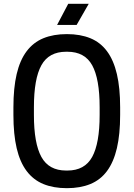

<svg xmlns="http://www.w3.org/2000/svg" viewBox="-20 -970 697 1002"><path d="M329 12Q259 12 206.5 -9.5Q154 -31 119 -77.5Q84 -124 67 -196.5Q50 -269 50 -370V-410Q50 -511 67 -583.5Q84 -656 119 -702.5Q154 -749 206.5 -770.5Q259 -792 329 -792Q399 -792 451.5 -770.5Q504 -749 538.5 -702.5Q573 -656 590 -583.5Q607 -511 607 -410V-370Q607 -269 590 -196.5Q573 -124 538.5 -77.5Q504 -31 451.5 -9.5Q399 12 329 12ZM332 -80Q422 -80 461 -151Q500 -222 500 -370V-410Q500 -559 461 -629.5Q422 -700 332 -700H325Q235 -700 196 -629.5Q157 -559 157 -410V-370Q157 -222 196 -151Q235 -80 325 -80ZM443 -950 380 -840H278L336 -950Z"/></svg>

Font: Cooper Hewitt
Style: Regular
Weight: 707
Designer: Village Type and Design LLC
Foundry: Cooper Hewitt Smithsonian Design Museum
Version: 1.000